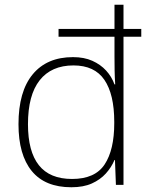

<svg xmlns="http://www.w3.org/2000/svg" viewBox="-20 -780 629 810"><path d="M281 10Q170 10 114 -58.5Q58 -127 58 -256Q58 -394 118 -466.5Q178 -539 288 -539Q335 -539 369.5 -523.5Q404 -508 427.5 -482.5Q451 -457 463 -424H466Q464 -454 463.5 -484.5Q463 -515 463 -543V-625H227V-658H463V-760H501V-658H576V-625H501V0H469L465 -105H463Q450 -74 426.5 -48Q403 -22 367.5 -6Q332 10 281 10ZM284 -25Q381 -25 421.5 -86.5Q462 -148 462 -260V-266Q462 -382 420.5 -443Q379 -504 290 -504Q197 -504 147.5 -441.5Q98 -379 98 -256Q98 -141 144 -83Q190 -25 284 -25Z"/></svg>

Font: Noto Sans Armenian ExtraLight
Style: Regular
Weight: 250
Designer: Monotype Design Team
Foundry: Monotype Imaging Inc.
Version: Version 2.007